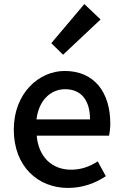

<svg xmlns="http://www.w3.org/2000/svg" viewBox="-20 -914 605 947"><path d="M316 13C388 13 451 -11 502 -45L462 -118C422 -92 380 -77 331 -77C236 -77 170 -140 161 -245H518C521 -259 524 -281 524 -304C524 -459 445 -564 299 -564C171 -564 48 -453 48 -275C48 -93 167 13 316 13ZM160 -325C171 -421 232 -474 301 -474C381 -474 424 -419 424 -325ZM291 -644 476 -818 396 -894 233 -701Z"/></svg>

Font: Source Han Sans JP Medium
Style: Regular
Weight: 500
Designer: Ryoko NISHIZUKA 西塚涼子 (kana, bopomofo & ideographs); Paul D. Hunt (Latin, Greek & Cyrillic); Sandoll Communications 산돌커뮤니
Foundry: Adobe
Version: Version 2.002;hotconv 1.0.116;makeotfexe 2.5.65601